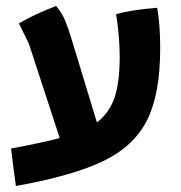

<svg xmlns="http://www.w3.org/2000/svg" viewBox="-20 -568 602 640"><path d="M17 -73Q125 -93 179 -108L76 -423L43 -490Q98 -522 167 -548Q186 -526 197 -499.5Q208 -473 220 -433L303 -160Q344 -191 361.5 -242Q379 -293 379 -378Q379 -445 367 -521Q423 -536 504 -542Q514 -487 514 -407Q514 -255 470.5 -168Q427 -81 325 -31.5Q223 18 33 52Q21 -34 17 -73Z"/></svg>

Font: Secular One
Style: Regular
Weight: 400
Designer: Michal Sahar
Foundry: Hagilda
Version: Version 1.000